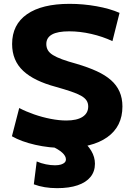

<svg xmlns="http://www.w3.org/2000/svg" viewBox="-20 -760 699 999"><path d="M314 10Q236 10 163.5 -6.5Q91 -23 42 -51L80 -198Q114 -180 157 -165Q200 -150 244 -141.5Q288 -133 325 -133Q380 -133 409.5 -152Q439 -171 439 -206Q439 -224 430 -237.5Q421 -251 401.5 -262Q382 -273 349.5 -284Q317 -295 271 -308Q215 -323 172.5 -343.5Q130 -364 101 -391Q72 -418 57.5 -453Q43 -488 43 -531Q43 -632 120.5 -686Q198 -740 342 -740Q413 -740 482.5 -727.5Q552 -715 602 -693L565 -546Q514 -570 455 -583.5Q396 -597 340 -597Q280 -597 250.5 -580.5Q221 -564 221 -531Q221 -513 229 -499Q237 -485 255.5 -473.5Q274 -462 304 -451Q334 -440 378 -428Q439 -410 483.5 -389.5Q528 -369 557.5 -343Q587 -317 602 -283Q617 -249 617 -206Q617 -102 538 -46Q459 10 314 10ZM277 219Q209 219 156 199L171 80Q194 90 219 95Q244 100 266 100Q285 100 297.5 96Q310 92 316.5 85.5Q323 79 323 69Q323 52 304 34.5Q285 17 247 0L396 -41Q436 -7 455 25Q474 57 474 92Q474 132 451 160.5Q428 189 384 204Q340 219 277 219Z"/></svg>

Font: M PLUS 1 ExtraBold
Style: Regular
Weight: 800
Designer: Coji Morishita
Foundry: UNDERFOREST DESIGN
Version: Version 1.001